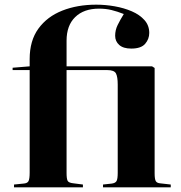

<svg xmlns="http://www.w3.org/2000/svg" viewBox="-20 -802 775 822"><path d="M40 0V-12L80 -16Q97 -17 102 -26.5Q107 -36 107 -63V-502H34V-512L107 -518V-549Q107 -628 144.5 -679.5Q182 -731 246.5 -756.5Q311 -782 392 -782Q431 -782 471 -775Q511 -768 544.5 -753.5Q578 -739 598.5 -716Q619 -693 619 -661Q619 -635 601.5 -614.5Q584 -594 542 -594Q508 -594 490.5 -609.5Q473 -625 473 -649Q473 -673 483.5 -694.5Q494 -716 510 -742Q482 -753 457.5 -759Q433 -765 404 -765Q339 -765 302 -729Q265 -693 265 -628V-518H631L642 -511V-60Q642 -35 647 -26.5Q652 -18 667 -17L711 -12V0H421V-12L458 -16Q474 -18 479 -27Q484 -36 484 -62V-440Q484 -473 476.5 -487.5Q469 -502 439 -502H265V-61Q265 -37 269.5 -28Q274 -19 296 -17L335 -12V0Z"/></svg>

Font: Literata 72pt
Style: Bold
Weight: 700
Designer: Latin by Veronika Burian and Jose Scaglione. Greek by Irene Vlachou. Cyrillic by Vera Evstafieva.
Foundry: TypeTogether
Version: Version 3.002